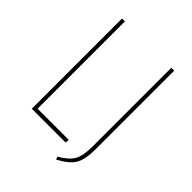

<svg xmlns="http://www.w3.org/2000/svg" viewBox="-218 -803 1025 1025"><g transform="rotate(45 294.5 -290.5)"><path d="M122.1 -681.2V-22H357.9L355 0H100.1V-681.2ZM494.1 -681.2V-86.9Q494.1 -11.2 471.9 27.1Q449.7 65.4 383.8 100.1L377.9 84Q434.6 51.3 453.4 16.6Q472.2 -18.1 472.2 -88.9V-681.2Z"/></g></svg>

Font: Fira Sans Compressed Thin
Style: Regular
Weight: 100
Width: 1
Designer: Carrois Corporate & Edenspiekermann AG
Foundry: Carrois Corporate GbR & Edenspiekermann AG
Version: Version 4.203;PS 004.203;hotconv 1.0.88;makeotf.lib2.5.64775